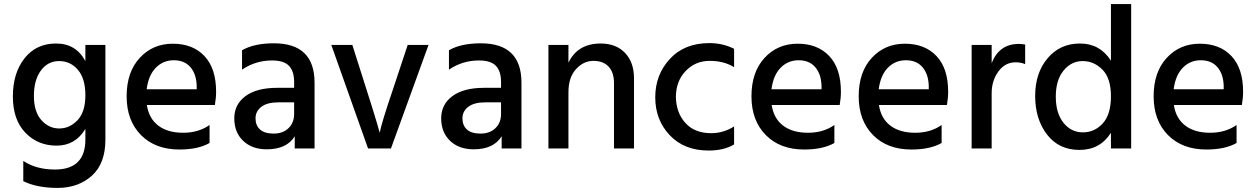

<svg xmlns="http://www.w3.org/2000/svg" viewBox="-20 -727 6152 940"><path d="M269.5 -428Q214 -428 180 -381.5Q146 -335 146 -257.5Q146 -180 182.5 -139Q219 -98 270 -98Q321 -98 359.5 -138.5Q398 -179 398 -260.5Q398 -342 361.5 -385Q325 -428 269.5 -428ZM496 -43Q496 74 429.5 133.5Q363 193 262 193Q161 193 94 160V61Q158 103 249 103Q398 103 398 -44V-96Q349 -14 257 -14Q165 -14 104 -77.5Q43 -141 43 -255Q43 -369 100 -441.5Q157 -514 254.5 -514Q352 -514 398 -428V-507H496Z M698 -290H943V-308Q941 -365 912 -398.5Q883 -432 831 -432Q779 -432 743 -395.5Q707 -359 698 -290ZM858 5Q740 5 670 -66Q600 -137 600 -255.5Q600 -374 664 -443.5Q728 -513 826 -513Q924 -513 981 -452.5Q1038 -392 1038 -278Q1038 -247 1032 -213H699Q709 -147 755 -112Q801 -77 876.5 -77Q952 -77 1006 -115V-27Q950 5 858 5Z M1286 4Q1214 4 1170.5 -37.5Q1127 -79 1127 -147.5Q1127 -216 1182 -256.5Q1237 -297 1336 -297H1420V-326Q1420 -378 1395 -404.5Q1370 -431 1312 -431Q1231 -431 1165 -386V-481Q1224 -515 1321 -515Q1520 -515 1520 -322V0H1423V-60Q1384 4 1286 4ZM1420 -169V-226H1344Q1288 -226 1259.5 -204Q1231 -182 1231 -147.5Q1231 -113 1253 -93Q1275 -73 1320 -73Q1365 -73 1392.5 -99.5Q1420 -126 1420 -169Z M1894 0H1782L1602 -507H1705Q1826 -130 1839 -77Q1848 -126 1905 -293L1976 -507H2078Z M2299 4Q2227 4 2183.5 -37.5Q2140 -79 2140 -147.5Q2140 -216 2195 -256.5Q2250 -297 2349 -297H2433V-326Q2433 -378 2408 -404.5Q2383 -431 2325 -431Q2244 -431 2178 -386V-481Q2237 -515 2334 -515Q2533 -515 2533 -322V0H2436V-60Q2397 4 2299 4ZM2433 -169V-226H2357Q2301 -226 2272.5 -204Q2244 -182 2244 -147.5Q2244 -113 2266 -93Q2288 -73 2333 -73Q2378 -73 2405.5 -99.5Q2433 -126 2433 -169Z M3084 0H2986V-320Q2986 -373 2959.5 -401Q2933 -429 2885 -429Q2837 -429 2800 -388.5Q2763 -348 2763 -275V0H2665V-507H2763V-420Q2808 -514 2921 -514Q2996 -514 3040 -468Q3084 -422 3084 -343Z M3449 10Q3330 10 3259 -65Q3188 -140 3188 -250.5Q3188 -361 3259.5 -438.5Q3331 -516 3453 -516Q3519 -516 3574 -488V-398Q3525 -429 3454.5 -429Q3384 -429 3336.5 -379Q3289 -329 3289 -251Q3291 -174 3336 -124.5Q3381 -75 3462 -75Q3522 -75 3574 -108V-20Q3525 10 3449 10Z M3757 -290H4002V-308Q4000 -365 3971 -398.5Q3942 -432 3890 -432Q3838 -432 3802 -395.5Q3766 -359 3757 -290ZM3917 5Q3799 5 3729 -66Q3659 -137 3659 -255.5Q3659 -374 3723 -443.5Q3787 -513 3885 -513Q3983 -513 4040 -452.5Q4097 -392 4097 -278Q4097 -247 4091 -213H3758Q3768 -147 3814 -112Q3860 -77 3935.5 -77Q4011 -77 4065 -115V-27Q4009 5 3917 5Z M4282 -290H4527V-308Q4525 -365 4496 -398.5Q4467 -432 4415 -432Q4363 -432 4327 -395.5Q4291 -359 4282 -290ZM4442 5Q4324 5 4254 -66Q4184 -137 4184 -255.5Q4184 -374 4248 -443.5Q4312 -513 4410 -513Q4508 -513 4565 -452.5Q4622 -392 4622 -278Q4622 -247 4616 -213H4283Q4293 -147 4339 -112Q4385 -77 4460.5 -77Q4536 -77 4590 -115V-27Q4534 5 4442 5Z M4835 0H4737V-507H4835V-418Q4872 -512 4968 -512Q4982 -512 4999 -509V-413Q4978 -422 4952 -422Q4901 -422 4868 -377Q4835 -332 4835 -270Z M5518 0H5419V-77Q5366 7 5265 7Q5164 7 5106 -68.5Q5048 -144 5048 -257Q5048 -370 5109 -442Q5170 -514 5267.5 -514Q5365 -514 5419 -430V-707H5518ZM5280.5 -428Q5225 -428 5187 -381.5Q5149 -335 5149 -254Q5149 -173 5186.5 -126Q5224 -79 5281.5 -79Q5339 -79 5379 -123Q5419 -167 5419 -255.5Q5419 -344 5377.5 -386Q5336 -428 5280.5 -428Z M5726 -290H5971V-308Q5969 -365 5940 -398.5Q5911 -432 5859 -432Q5807 -432 5771 -395.5Q5735 -359 5726 -290ZM5886 5Q5768 5 5698 -66Q5628 -137 5628 -255.5Q5628 -374 5692 -443.5Q5756 -513 5854 -513Q5952 -513 6009 -452.5Q6066 -392 6066 -278Q6066 -247 6060 -213H5727Q5737 -147 5783 -112Q5829 -77 5904.5 -77Q5980 -77 6034 -115V-27Q5978 5 5886 5Z"/></svg>

Font: Hind Guntur Medium
Style: Regular
Weight: 500
Designer: Manushi Parikh, Hitesh Malaviya
Foundry: Indian Type Foundry
Version: Version 1.000;PS 1.0;hotconv 1.0.86;makeotf.lib2.5.63406; tt